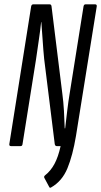

<svg xmlns="http://www.w3.org/2000/svg" viewBox="-20 -675 467 887"><path d="M216 191Q210 195 207 188L185 147Q182 141 187 136Q214 115 231.5 82.5Q249 50 260 0H242Q235 0 233 -9L184 -403Q180 -443 177 -489.5Q174 -536 171 -573H170Q166 -534 159 -487.5Q152 -441 146 -398L84 -9Q83 0 75 0H31Q22 0 23 -9L124 -646Q126 -655 134 -655H209Q217 -655 218 -646L268 -242Q273 -205 275.5 -162Q278 -119 279 -82H281Q285 -117 290.5 -163Q296 -209 302 -244L366 -646Q368 -655 375 -655H419Q428 -655 427 -646L331 -47Q316 43 291.5 102.5Q267 162 216 191Z"/></svg>

Font: Sofia Sans Extra Condensed
Style: Italic
Weight: 400
Italic angle: -9°
Designer: Botio Nikoltchev, Ani Petrova
Foundry: lettersoup
Version: Version 4.101; ttfautohint (v1.8.4.7-5d5b)